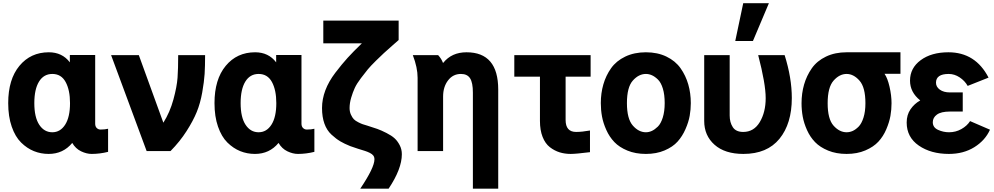

<svg xmlns="http://www.w3.org/2000/svg" viewBox="-20 -926 6095 1177"><path d="M30.3 -293.9Q30.3 -439.5 99.1 -522.5Q168 -605.5 279.3 -605.5Q361.3 -605.5 408.2 -543.9V-588.9H563.5V-168Q563.5 -150.4 573.2 -141.1Q583 -131.8 595.7 -131.8Q623 -131.8 642.6 -136.7V4.9Q591.8 17.6 542 17.6Q510.7 17.6 477.1 1.5Q443.4 -14.6 422.9 -49.8Q367.2 17.6 278.3 17.6Q230.5 17.6 188 0.5Q145.5 -16.6 109.4 -52.2Q73.2 -87.9 51.8 -149.9Q30.3 -211.9 30.3 -293.9ZM190.4 -293.9Q190.4 -207 220.7 -161.1Q251 -115.2 300.8 -115.2Q349.6 -115.2 379.4 -161.6Q409.2 -208 409.2 -293.9Q409.2 -374 382.3 -423.3Q355.5 -472.7 300.8 -472.7Q248 -472.7 219.2 -425.8Q190.4 -378.9 190.4 -293.9Z M661.1 -587.9H831.1L981.4 -173.8Q1021.5 -237.3 1043 -315.9Q1064.5 -394.5 1068.4 -449.7Q1072.3 -504.9 1072.3 -587.9H1237.3Q1237.3 -520.5 1234.4 -473.1Q1231.4 -425.8 1219.7 -359.4Q1208 -293 1186 -239.3Q1164.1 -185.5 1123.5 -122.1Q1083 -58.6 1025.4 0H878.9Z M1294.9 -293.9Q1294.9 -439.5 1363.8 -522.5Q1432.6 -605.5 1543.9 -605.5Q1626 -605.5 1672.9 -543.9V-588.9H1828.1V-168Q1828.1 -150.4 1837.9 -141.1Q1847.7 -131.8 1860.4 -131.8Q1887.7 -131.8 1907.2 -136.7V4.9Q1856.4 17.6 1806.6 17.6Q1775.4 17.6 1741.7 1.5Q1708 -14.6 1687.5 -49.8Q1631.8 17.6 1543 17.6Q1495.1 17.6 1452.6 0.5Q1410.2 -16.6 1374 -52.2Q1337.9 -87.9 1316.4 -149.9Q1294.9 -211.9 1294.9 -293.9ZM1455.1 -293.9Q1455.1 -207 1485.4 -161.1Q1515.6 -115.2 1565.4 -115.2Q1614.3 -115.2 1644 -161.6Q1673.8 -208 1673.8 -293.9Q1673.8 -374 1647 -423.3Q1620.1 -472.7 1565.4 -472.7Q1512.7 -472.7 1483.9 -425.8Q1455.1 -378.9 1455.1 -293.9Z M1954.1 -263.7Q1954.1 -318.4 1974.6 -372.6Q1995.1 -426.8 2035.6 -480Q2076.2 -533.2 2110.8 -571.3Q2145.5 -609.4 2198.2 -660.2H1961.9V-799.8H2423.8V-680.7Q2419.9 -677.7 2383.3 -645Q2346.7 -612.3 2333.5 -600.6Q2320.3 -588.9 2285.6 -554.7Q2251 -520.5 2234.9 -501Q2218.8 -481.4 2192.9 -447.3Q2167 -413.1 2154.8 -386.7Q2142.6 -360.4 2132.8 -327.1Q2123 -293.9 2123 -263.7Q2123 -241.2 2131.3 -223.1Q2139.6 -205.1 2148.9 -195.3Q2158.2 -185.5 2176.8 -176.3Q2195.3 -167 2203.1 -164.6Q2210.9 -162.1 2230.5 -156.2Q2268.6 -144.5 2293 -135.7Q2317.4 -127 2349.1 -110.8Q2380.9 -94.7 2398.9 -78.1Q2417 -61.5 2430.2 -36.1Q2443.4 -10.7 2443.4 19.5Q2443.4 109.4 2362.3 230.5H2188.5Q2275.4 101.6 2275.4 50.8Q2275.4 37.1 2268.6 27.8Q2261.7 18.6 2247.1 11.2Q2232.4 3.9 2216.8 -1Q2201.2 -5.9 2174.3 -14.2Q2147.5 -22.5 2127 -30.3Q2090.8 -44.9 2065.9 -59.6Q2041 -74.2 2012.2 -100.6Q1983.4 -127 1968.8 -168Q1954.1 -209 1954.1 -263.7Z M2510.7 -587.9H2666Q2686.5 -565.4 2695.3 -541H2697.3Q2749 -605.5 2839.8 -605.5Q3034.2 -605.5 3034.2 -377V230.5H2878.9V-358.4Q2878.9 -418.9 2861.8 -445.8Q2844.7 -472.7 2805.7 -472.7Q2756.8 -472.7 2726.6 -433.1Q2696.3 -393.6 2696.3 -334V0H2540V-449.2Q2540 -511.7 2510.7 -587.9Z M3132.8 -456.1V-587.9H3600.6V-456.1H3447.3V-190.4Q3447.3 -117.2 3511.7 -117.2Q3547.9 -117.2 3596.7 -126V6.8Q3510.7 17.6 3478.5 17.6Q3442.4 17.6 3410.6 7.8Q3378.9 -2 3350.6 -23.9Q3322.3 -45.9 3306.2 -86.9Q3290 -127.9 3290 -184.6V-456.1Z M3823.2 -293.9Q3823.2 -197.3 3859.4 -156.2Q3895.5 -115.2 3939.5 -115.2Q3958 -115.2 3976.1 -123.5Q3994.1 -131.8 4012.7 -149.9Q4031.2 -168 4043 -205.6Q4054.7 -243.2 4054.7 -293.9Q4054.7 -345.7 4043.5 -382.8Q4032.2 -419.9 4013.2 -438.5Q3994.1 -457 3976.1 -464.8Q3958 -472.7 3939.5 -472.7Q3895.5 -472.7 3859.4 -432.1Q3823.2 -391.6 3823.2 -293.9ZM3663.1 -293.9Q3663.1 -354.5 3678.7 -408.7Q3694.3 -462.9 3726.1 -507.8Q3757.8 -552.7 3813 -579.1Q3868.2 -605.5 3939.5 -605.5Q4010.7 -605.5 4065.4 -579.1Q4120.1 -552.7 4151.9 -507.8Q4183.6 -462.9 4199.2 -408.7Q4214.8 -354.5 4214.8 -293.9Q4214.8 -254.9 4208 -216.3Q4201.2 -177.7 4182.1 -134.3Q4163.1 -90.8 4133.8 -58.1Q4104.5 -25.4 4054.2 -3.9Q4003.9 17.6 3939.5 17.6Q3876 17.6 3826.2 -2.9Q3776.4 -23.4 3746.1 -55.2Q3715.8 -86.9 3696.8 -129.4Q3677.7 -171.9 3670.4 -211.9Q3663.1 -252 3663.1 -293.9Z M4296.9 -184.6V-587.9H4453.1V-217.8Q4453.1 -175.8 4472.2 -146.5Q4491.2 -117.2 4536.1 -117.2Q4601.6 -117.2 4637.7 -177.7Q4673.8 -238.3 4673.8 -324.2Q4673.8 -412.1 4627.9 -587.9H4790Q4834 -448.2 4834 -325.2Q4834 -168 4758.3 -75.2Q4682.6 17.6 4537.1 17.6Q4423.8 17.6 4360.4 -38.6Q4296.9 -94.7 4296.9 -184.6ZM4487.3 -674.8 4536.1 -906.2H4693.4L4595.7 -674.8Z M4893.6 -293Q4893.6 -353.5 4909.2 -407.7Q4924.8 -461.9 4956.5 -507.3Q4988.3 -552.7 5043.5 -579.1Q5098.6 -605.5 5169.9 -605.5H5500V-473.6H5402.3Q5420.9 -447.3 5433.1 -394Q5445.3 -340.8 5445.3 -293Q5445.3 -253.9 5438.5 -215.3Q5431.6 -176.8 5413.1 -133.3Q5394.5 -89.8 5364.7 -57.6Q5335 -25.4 5284.7 -3.9Q5234.4 17.6 5169.9 17.6Q5106.4 17.6 5056.6 -2.9Q5006.8 -23.4 4976.6 -54.7Q4946.3 -85.9 4927.2 -128.4Q4908.2 -170.9 4900.9 -210.9Q4893.6 -251 4893.6 -293ZM5053.7 -293Q5053.7 -196.3 5089.8 -155.8Q5126 -115.2 5169.9 -115.2Q5188.5 -115.2 5206.5 -123Q5224.6 -130.9 5243.2 -149.4Q5261.7 -168 5273.4 -205.1Q5285.2 -242.2 5285.2 -293Q5285.2 -390.6 5249 -431.6Q5212.9 -472.7 5169.9 -472.7Q5126 -472.7 5089.8 -431.6Q5053.7 -390.6 5053.7 -293Z M5538.1 -174.8Q5538.1 -221.7 5561.5 -255.9Q5585 -290 5620.1 -309.6L5621.1 -310.5Q5558.6 -360.4 5558.6 -431.6Q5558.6 -508.8 5624 -557.1Q5689.5 -605.5 5793.9 -605.5Q5960 -605.5 6040 -450.2L5912.1 -399.4Q5894.5 -430.7 5862.8 -451.7Q5831.1 -472.7 5795.9 -472.7Q5717.8 -472.7 5717.8 -418.9Q5717.8 -393.6 5741.2 -376.5Q5764.6 -359.4 5803.7 -359.4H5881.8V-242.2H5803.7Q5749 -242.2 5723.6 -223.6Q5698.2 -205.1 5698.2 -176.8Q5698.2 -144.5 5730.5 -129.9Q5762.7 -115.2 5797.9 -115.2Q5838.9 -115.2 5873.5 -134.8Q5908.2 -154.3 5926.8 -183.6L6048.8 -130.9Q6019.5 -65.4 5953.1 -23.9Q5886.7 17.6 5796.9 17.6Q5686.5 17.6 5612.3 -33.7Q5538.1 -85 5538.1 -174.8Z"/></svg>

Font: Gothic A1 Black
Style: Regular
Weight: 900
Version: Version 2.50